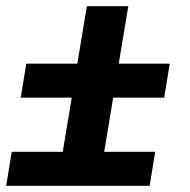

<svg xmlns="http://www.w3.org/2000/svg" viewBox="-20 -601 616 621"><path d="M0 0H464L482 -110H317L346 -285H511L529 -395H364L395 -581H261L230 -395H65L47 -285H212L183 -110H18Z"/></svg>

Font: Iosevka Sparkle Heavy
Style: Italic
Weight: 900
Italic angle: -9°
Designer: Belleve Invis
Foundry: Belleve Invis
Version: Version 4.5.0; ttfautohint (v1.8.3)